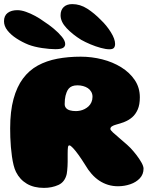

<svg xmlns="http://www.w3.org/2000/svg" viewBox="-32 -894 745 935"><path d="M182 21Q133 21 98.8 0.8Q64.5 -19.5 46 -56.5Q39 -70.5 34.2 -89.8Q29.5 -109 26.2 -131.8Q23 -154.5 21 -178.2Q19 -202 18.2 -225.2Q17.5 -248.5 17.5 -269Q17.5 -352 33.8 -411.8Q50 -471.5 79.8 -511.5Q109.5 -551.5 152 -574.8Q194.5 -598 247.2 -608Q300 -618 361 -618Q414.5 -618 465.8 -605Q517 -592 558.2 -566.5Q599.5 -541 624.2 -504.2Q649 -467.5 649 -420Q649 -384.5 638.8 -361Q628.5 -337.5 611.8 -323Q595 -308.5 574.5 -300.5Q554 -292.5 533 -287Q521.5 -284 513.5 -279Q505.5 -274 505.5 -266Q505.5 -260.5 518.2 -248.8Q531 -237 549.5 -221.5Q568 -206 586.8 -189.2Q605.5 -172.5 618 -157Q624.5 -149 631.8 -140Q639 -131 645.2 -121.5Q651.5 -112 656.5 -103.2Q661.5 -94.5 664.2 -86.8Q667 -79 667 -73Q667 -45 649 -25.8Q631 -6.5 602.5 3.2Q574 13 542.5 13Q517 13 494.2 6Q471.5 -1 451.5 -14.2Q431.5 -27.5 414.2 -47Q397 -66.5 382.5 -91.5Q366 -118 350.8 -139.2Q335.5 -160.5 323.5 -173.2Q311.5 -186 306 -186Q303 -186 301.2 -183.8Q299.5 -181.5 298.8 -176Q298 -170.5 297.8 -162.8Q297.5 -155 297.5 -144Q297.5 -136.5 297.5 -126.5Q297.5 -116.5 297.5 -105.8Q297.5 -95 296.8 -84.2Q296 -73.5 295.2 -63.8Q294.5 -54 293 -47Q284 -7.5 252.2 6.8Q220.5 21 182 21ZM337.5 -353Q347 -353 358.2 -355.2Q369.5 -357.5 380.2 -363Q391 -368.5 399.5 -376.5Q408 -384.5 413.2 -396.2Q418.5 -408 418.5 -422.5Q418.5 -436.5 412.2 -447.2Q406 -458 395.8 -464.8Q385.5 -471.5 372.5 -475Q359.5 -478.5 345.5 -478.5Q329.5 -478.5 319.2 -474.2Q309 -470 302.5 -462.2Q296 -454.5 292 -443.5Q289 -436 287 -427.5Q285 -419 284 -409.2Q283 -399.5 283 -387Q283 -375.5 289.8 -367.8Q296.5 -360 309 -356.5Q321.5 -353 337.5 -353ZM237 -654.5Q211 -654.5 173.2 -660Q135.5 -665.5 106.5 -676.5Q75.5 -689 48.2 -706.8Q21 -724.5 4.2 -745.8Q-12.5 -767 -12.5 -790.5Q-12.5 -817.5 5.2 -831Q23 -844.5 52.5 -844.5Q71.5 -844.5 94.2 -836.5Q117 -828.5 140 -816Q163 -803.5 182.5 -789Q206 -774 229.5 -754.5Q253 -735 269.2 -715.2Q285.5 -695.5 285.5 -679.5Q285.5 -667.5 275.2 -661Q265 -654.5 237 -654.5ZM501 -654Q483.5 -654 458.8 -660.8Q434 -667.5 408.5 -678.2Q383 -689 363.5 -700Q321.5 -726 292.2 -757Q263 -788 263 -819.5Q263 -845 278 -859.5Q293 -874 320 -874Q358 -874 392.8 -851.8Q427.5 -829.5 459.5 -796.5Q487 -770.5 507.8 -737.2Q528.5 -704 528.5 -680Q528.5 -668 522.8 -661Q517 -654 501 -654Z"/></svg>

Font: Gluten ExtraBold
Style: Regular
Weight: 800
Designer: Tyler Finck
Foundry: Etcetera Type Company
Version: Version 1.300